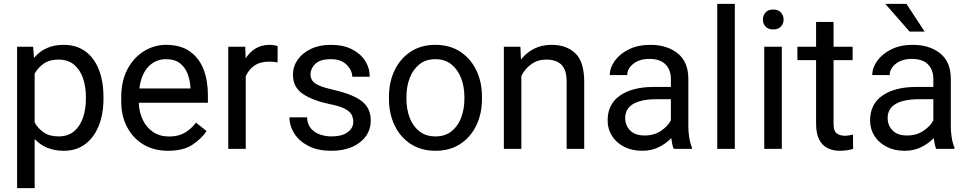

<svg xmlns="http://www.w3.org/2000/svg" viewBox="-20 -770 5011 993"><path d="M515.1 -268.6V-258.3Q515.1 -181.2 491.2 -120.6Q467.3 -60.1 421.4 -25.1Q375.5 9.8 310.1 9.8Q261.2 9.8 223.6 -6.1Q186 -22 159.2 -51.3V203.1H68.4V-528.3H151.4L155.8 -470.2Q182.6 -502.9 220.7 -520.5Q258.8 -538.1 308.6 -538.1Q375.5 -538.1 421.4 -504.4Q467.3 -470.7 491.2 -409.9Q515.1 -349.1 515.1 -268.6ZM424.3 -258.3V-268.6Q424.3 -321.3 409.4 -365.2Q394.5 -409.2 363 -435.5Q331.5 -461.9 282.2 -461.9Q236.3 -461.9 206.5 -441.2Q176.8 -420.4 159.2 -389.2V-136.2Q177.2 -105 206.8 -84.7Q236.3 -64.5 283.2 -64.5Q332 -64.5 363.3 -91.1Q394.5 -117.7 409.4 -161.9Q424.3 -206.1 424.3 -258.3Z M849.6 9.8Q775.9 9.8 721.4 -22.9Q667 -55.7 637 -113.5Q606.9 -171.4 606.9 -245.6V-266.1Q606.9 -352.5 639.9 -413.3Q672.9 -474.1 725.8 -506.1Q778.8 -538.1 837.9 -538.1Q913.6 -538.1 961.7 -504.2Q1009.8 -470.2 1032.5 -411.9Q1055.2 -353.5 1055.2 -279.3V-238.8H697.8Q699.2 -190.4 718.3 -150.6Q737.3 -110.8 771.7 -87.4Q806.2 -64 854.5 -64Q902.3 -64 935.5 -83.5Q968.8 -103 993.7 -135.7L1048.3 -92.3Q1022.9 -53.2 975.6 -21.7Q928.2 9.8 849.6 9.8ZM837.9 -463.9Q784.2 -463.9 747.1 -424.8Q710 -385.7 700.7 -312.5H964.8V-319.3Q962.9 -354.5 950.4 -387.7Q938 -420.9 911.1 -442.4Q884.3 -463.9 837.9 -463.9Z M1416 -531.2 1415.5 -447.3Q1395.5 -451.2 1371.6 -451.2Q1325.2 -451.2 1295.4 -430.4Q1265.6 -409.7 1251 -375V0H1160.6V-528.3H1248.5L1250.5 -467.8Q1270.5 -500 1301.5 -519Q1332.5 -538.1 1376 -538.1Q1385.7 -538.1 1398.4 -535.9Q1411.1 -533.7 1416 -531.2Z M1807.1 -140.1Q1807.1 -159.7 1798.6 -176.5Q1790 -193.4 1763.9 -207.3Q1737.8 -221.2 1685.5 -231.4Q1597.2 -250 1546.1 -284.4Q1495.1 -318.8 1495.1 -383.8Q1495.1 -425.8 1519.3 -460.7Q1543.5 -495.6 1587.6 -516.8Q1631.8 -538.1 1690.9 -538.1Q1754.4 -538.1 1799.3 -515.6Q1844.2 -493.2 1868.2 -455.8Q1892.1 -418.5 1892.1 -373H1801.8Q1801.8 -405.8 1773.2 -434.8Q1744.6 -463.9 1690.9 -463.9Q1634.8 -463.9 1610.4 -439.5Q1585.9 -415 1585.9 -386.2Q1585.9 -366.7 1595.7 -352.5Q1605.5 -338.4 1631.6 -327.1Q1657.7 -315.9 1707.5 -304.7Q1805.2 -282.2 1851.3 -246.6Q1897.5 -210.9 1897.5 -147Q1897.5 -77.6 1841.6 -33.9Q1785.6 9.8 1693.4 9.8Q1623.5 9.8 1575.2 -15.1Q1526.9 -40 1502 -79.6Q1477.1 -119.1 1477.1 -163.1H1567.9Q1569.8 -126 1589.4 -104.2Q1608.9 -82.5 1637.2 -73.5Q1665.5 -64.5 1693.4 -64.5Q1748.5 -64.5 1777.8 -85.9Q1807.1 -107.4 1807.1 -140.1Z M1991.7 -258.3V-269.5Q1991.7 -346.2 2021 -406.7Q2050.3 -467.3 2104 -502.7Q2157.7 -538.1 2231.4 -538.1Q2306.2 -538.1 2360.1 -502.7Q2414.1 -467.3 2443.4 -406.7Q2472.7 -346.2 2472.7 -269.5V-258.3Q2472.7 -182.1 2443.4 -121.3Q2414.1 -60.5 2360.4 -25.4Q2306.6 9.8 2232.4 9.8Q2158.2 9.8 2104.2 -25.4Q2050.3 -60.5 2021 -121.3Q1991.7 -182.1 1991.7 -258.3ZM2082 -269.5V-258.3Q2082 -206.1 2098.6 -161.9Q2115.2 -117.7 2148.7 -91.1Q2182.1 -64.5 2232.4 -64.5Q2282.2 -64.5 2315.4 -91.1Q2348.6 -117.7 2365.2 -161.9Q2381.8 -206.1 2381.8 -258.3V-269.5Q2381.8 -321.3 2365 -365.5Q2348.1 -409.7 2314.9 -436.8Q2281.7 -463.9 2231.4 -463.9Q2181.6 -463.9 2148.4 -436.8Q2115.2 -409.7 2098.6 -365.5Q2082 -321.3 2082 -269.5Z M2805.2 -461.9Q2761.7 -461.9 2728.5 -438.5Q2695.3 -415 2676.3 -377.4V0H2585.9V-528.3H2671.4L2674.3 -462.4Q2702.6 -498 2742.7 -518.1Q2782.7 -538.1 2832 -538.1Q2910.2 -538.1 2955.8 -494.1Q3001.5 -450.2 3001.5 -346.2V0H2910.6V-347.2Q2910.6 -409.2 2883.5 -435.5Q2856.4 -461.9 2805.2 -461.9Z M3464.4 0Q3460 -9.8 3456.8 -24.7Q3453.6 -39.6 3451.7 -55.7Q3426.3 -28.8 3388.2 -9.5Q3350.1 9.8 3301.3 9.8Q3247.6 9.8 3207.3 -11.2Q3167 -32.2 3144.8 -67.6Q3122.6 -103 3122.6 -147Q3122.6 -231.9 3187 -276.1Q3251.5 -320.3 3360.4 -320.3H3449.7V-362.3Q3449.7 -409.2 3421.6 -437.3Q3393.6 -465.3 3338.4 -465.3Q3287.1 -465.3 3255.6 -440.2Q3224.1 -415 3224.1 -381.8H3133.8Q3133.8 -419.9 3159.7 -455.8Q3185.5 -491.7 3232.7 -514.9Q3279.8 -538.1 3343.8 -538.1Q3429.7 -538.1 3484.9 -494.1Q3540 -450.2 3540 -361.3V-115.2Q3540 -88.9 3544.7 -59.1Q3549.3 -29.3 3558.6 -7.8V0ZM3314.5 -69.3Q3363.3 -69.3 3399.2 -93.8Q3435.1 -118.2 3449.7 -147.9V-256.8H3375Q3297.4 -256.8 3255.4 -232.7Q3213.4 -208.5 3213.4 -159.2Q3213.4 -121.6 3238.8 -95.5Q3264.2 -69.3 3314.5 -69.3Z M3780.3 -750V0H3689.5V-750Z M3925.8 -668.5Q3925.8 -690.4 3939.2 -705.6Q3952.6 -720.7 3979 -720.7Q4004.9 -720.7 4018.8 -705.6Q4032.7 -690.4 4032.7 -668.5Q4032.7 -647.5 4018.8 -632.6Q4004.9 -617.7 3979 -617.7Q3952.6 -617.7 3939.2 -632.6Q3925.8 -647.5 3925.8 -668.5ZM4023.4 -528.3V0H3932.6V-528.3Z M4389.6 -528.3V-459H4291V-130.9Q4291 -90.3 4308.8 -79.1Q4326.7 -67.9 4349.1 -67.9Q4360.4 -67.9 4372.8 -70.1Q4385.3 -72.3 4391.6 -73.7L4392.1 0Q4381.3 3.4 4364 6.6Q4346.7 9.8 4322.3 9.8Q4289.1 9.8 4261.2 -3.4Q4233.4 -16.6 4217 -47.6Q4200.7 -78.6 4200.7 -131.3V-459H4104V-528.3H4200.7V-656.7H4291V-528.3Z M4821.8 0Q4817.4 -9.8 4814.2 -24.7Q4811 -39.6 4809.1 -55.7Q4783.7 -28.8 4745.6 -9.5Q4707.5 9.8 4658.7 9.8Q4605 9.8 4564.7 -11.2Q4524.4 -32.2 4502.2 -67.6Q4480 -103 4480 -147Q4480 -231.9 4544.4 -276.1Q4608.9 -320.3 4717.8 -320.3H4807.1V-362.3Q4807.1 -409.2 4779.1 -437.3Q4751 -465.3 4695.8 -465.3Q4644.5 -465.3 4613 -440.2Q4581.5 -415 4581.5 -381.8H4491.2Q4491.2 -419.9 4517.1 -455.8Q4543 -491.7 4590.1 -514.9Q4637.2 -538.1 4701.2 -538.1Q4787.1 -538.1 4842.3 -494.1Q4897.5 -450.2 4897.5 -361.3V-115.2Q4897.5 -88.9 4902.1 -59.1Q4906.7 -29.3 4916 -7.8V0ZM4671.9 -69.3Q4720.7 -69.3 4756.6 -93.8Q4792.5 -118.2 4807.1 -147.9V-256.8H4732.4Q4654.8 -256.8 4612.8 -232.7Q4570.8 -208.5 4570.8 -159.2Q4570.8 -121.6 4596.2 -95.5Q4621.6 -69.3 4671.9 -69.3ZM4668 -750 4762.2 -606.4H4684.6L4558.6 -750Z"/></svg>

Font: Vazirmatn RD
Style: Regular
Weight: 400
Designer: Saber Rastikerdar
Foundry: Saber Rastikerdar
Version: Version 32.102